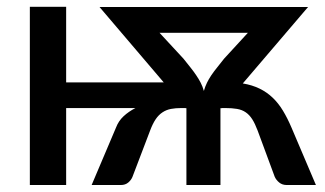

<svg xmlns="http://www.w3.org/2000/svg" viewBox="-20 -530 932 550"><path d="M505.5 -362Q516.5 -348 525.8 -336.5Q535 -325 542.2 -314.2Q549.5 -303.5 555 -292.8Q560.5 -282 564 -269.5Q567.5 -282 572.8 -292.8Q578 -303.5 585.2 -314.2Q592.5 -325 601.8 -336.5Q611 -348 622 -362L690 -436H437ZM885 0H801.5Q788.5 0 779.8 -7.2Q771 -14.5 767 -23.5L718 -156Q710.5 -176 702.5 -188.5Q694.5 -201 684 -208.2Q673.5 -215.5 659.2 -218Q645 -220.5 625 -220.5H615.5L615 -220H611.5V0H514V-220H512L511.5 -220.5H500Q483 -220.5 469.8 -218Q456.5 -215.5 445.5 -208.2Q434.5 -201 426 -188.5Q417.5 -176 410 -156L359.5 -23.5Q356 -14.5 347.5 -7.2Q339 0 326 0H242.5L312.5 -165Q319.5 -183.5 334 -197Q348.5 -210.5 368 -220.5H169.5V0H65.5V-510.5H169.5V-294H449L265 -510H862.5L675.5 -291Q702.5 -286.5 723.5 -276.2Q744.5 -266 761 -250.2Q777.5 -234.5 790.5 -213Q803.5 -191.5 815 -164.5Z"/></svg>

Font: Lato SemiBold
Style: Regular
Weight: 600
Designer: Lukasz Dziedzic with Adam Twardoch and Botio Nikoltchev
Foundry: tyPoland Lukasz Dziedzic
Version: Version 2.015; 2015-08-06; http://www.latofonts.com/